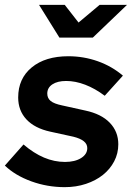

<svg xmlns="http://www.w3.org/2000/svg" viewBox="-39 -761 544 792"><path d="M-19 -78 58 -165Q100 -129 142.5 -111Q185 -93 229 -93Q270 -93 295.5 -109Q321 -125 321 -150Q321 -167 306.5 -178.5Q292 -190 264 -197L168 -218Q104 -232 70 -268.5Q36 -305 36 -359Q36 -437 92 -483Q148 -529 243 -529Q306 -529 364 -508.5Q422 -488 468 -449L393 -366Q353 -396 312.5 -411.5Q272 -427 234 -427Q198 -427 177 -413Q156 -399 156 -375Q156 -356 170 -344.5Q184 -333 218 -326L313 -305Q379 -291 414 -254.5Q449 -218 449 -166Q449 -128 432 -95.5Q415 -63 385.5 -39.5Q356 -16 315.5 -2.5Q275 11 228 11Q156 11 90 -13Q24 -37 -19 -78ZM228 -741 285 -668 372 -741H485L344 -606H206L122 -741Z"/></svg>

Font: Red Hat Display
Style: Bold Italic
Weight: 700
Italic angle: -12°
Designer: Pentagram / MCKL
Foundry: Pentagram / MCKL
Version: Version 1.003; Red Hat Display Bold Italic